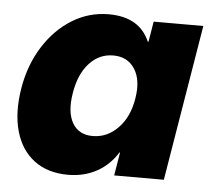

<svg xmlns="http://www.w3.org/2000/svg" viewBox="-44 -574 696 632"><g transform="rotate(5 304.0 -258.0)"><path d="M203.1 11.2Q135.7 11.2 91.1 -22.2Q46.4 -55.7 29.1 -116.5Q11.7 -177.2 24.9 -258.8Q38.1 -337.4 76.4 -397.9Q114.7 -458.5 170.2 -492.7Q225.6 -526.9 291 -526.9Q392.6 -526.9 426.3 -448.2H428.7L439.9 -515.6H604L518.6 0H354.5L367.2 -76.7H365.2Q338.4 -33.7 296.4 -11.2Q254.4 11.2 203.1 11.2ZM272.5 -123Q320.3 -123 356.2 -159.9Q392.1 -196.8 401.9 -258.8Q412.1 -319.8 388.4 -356.4Q364.7 -393.1 317.4 -393.1Q271 -393.1 238.3 -357.4Q205.6 -321.8 195.3 -258.8Q184.6 -195.3 205.3 -159.2Q226.1 -123 272.5 -123Z"/></g></svg>

Font: Inter Display ExtraBold
Style: Italic
Weight: 800
Italic angle: -9.39999°
Designer: Rasmus Andersson
Foundry: rsms
Version: Version 4.000;git-a52131595